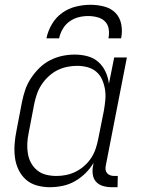

<svg xmlns="http://www.w3.org/2000/svg" viewBox="-20 -770 590 802"><path d="M188 12Q160 12 133.5 4.5Q107 -3 88 -20Q69 -37 57.5 -61Q46 -85 42.5 -112Q39 -139 41 -167.5Q43 -196 49 -225L72 -345Q77 -370 85.5 -395Q94 -420 109.5 -443.5Q125 -467 145 -486.5Q165 -506 189.5 -518.5Q214 -531 240 -536.5Q266 -542 292 -542Q320 -542 346 -535Q372 -528 391 -511Q410 -494 421 -470Q432 -446 435 -420L457 -530H510L422 -79Q420 -70 421 -61.5Q422 -53 427 -47Q432 -41 440 -38Q448 -35 457 -35H472L471 12H447Q428 12 410.5 7Q393 2 381.5 -10.5Q370 -23 367.5 -41.5Q365 -60 369 -79L371 -90Q357 -66 336.5 -46Q316 -26 292 -12.5Q268 1 241 6.5Q214 12 188 12ZM216 -35Q236 -35 256 -39Q276 -43 295.5 -52.5Q315 -62 332 -77Q349 -92 361 -110.5Q373 -129 379.5 -148.5Q386 -168 390 -188L414 -308Q418 -331 420 -353.5Q422 -376 418.5 -397Q415 -418 406.5 -437.5Q398 -457 382 -470.5Q366 -484 345 -489.5Q324 -495 301 -495Q281 -495 259.5 -490.5Q238 -486 218.5 -476Q199 -466 182 -450Q165 -434 153 -415.5Q141 -397 134 -376.5Q127 -356 123 -336L100 -216Q95 -193 94 -171Q93 -149 96.5 -128Q100 -107 110 -89Q120 -71 136 -58Q152 -45 173 -40Q194 -35 216 -35ZM174 -610Q180 -640 196.5 -668.5Q213 -697 239.5 -716Q266 -735 297 -742.5Q328 -750 358 -750Q388 -750 416 -742.5Q444 -735 462.5 -716Q481 -697 486.5 -668.5Q492 -640 486 -610H433Q437 -630 434 -649Q431 -668 418.5 -680.5Q406 -693 387 -698Q368 -703 348 -703Q328 -703 308 -698Q288 -693 270.5 -680.5Q253 -668 242 -649Q231 -630 227 -610Z"/></svg>

Font: Lode Dark
Style: Italic
Weight: 400
Italic angle: -11°
Monospace: yes
Designer: Belleve Invis
Foundry: Belleve Invis
Version: Version 29.2.0; ttfautohint (v1.8.3)